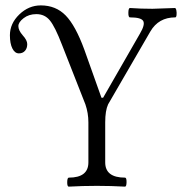

<svg xmlns="http://www.w3.org/2000/svg" viewBox="-20 -696 681 719"><path d="M237.8 2.9Q231.4 2.9 231.7 -13.9Q231.9 -30.8 237.8 -30.8Q311 -30.8 311 -87.9V-237.8Q311 -272.5 299.8 -305.2L211.9 -528.8Q186 -596.2 166.7 -619.6Q147.5 -643.1 116.2 -643.1Q87.9 -643.1 68.4 -627.9Q48.8 -612.8 48.8 -598.1Q48.8 -582.5 64.9 -564Q82 -545.4 82 -530.8Q82 -515.1 73.5 -505.6Q64.9 -496.1 50.8 -496.1Q35.6 -496.1 26.4 -514.4Q17.1 -532.7 17.1 -564Q17.1 -607.9 52.2 -641.8Q87.4 -675.8 132.8 -675.8Q189 -675.8 225.8 -638.2Q262.7 -600.6 295.9 -509.8L359.9 -330.1H366.2L503.9 -569.8Q523.9 -603.5 516.4 -617.2Q508.8 -630.9 466.8 -630.9Q460.4 -630.9 460.7 -648.4Q460.9 -666 466.8 -666Q506.8 -663.1 550.8 -663.1Q551.3 -663.1 634.8 -666Q638.7 -666 640.4 -657.2Q642.1 -648.4 641.1 -639.6Q640.1 -630.9 636.2 -630.9Q573.7 -630.9 543 -578.1L384.8 -305.2Q374 -281.7 374 -237.8V-87.9Q374 -30.8 448.2 -30.8Q454.1 -30.8 453.9 -13.9Q453.6 2.9 448.2 2.9Q395.5 0 342.8 0Q289.1 0 237.8 2.9Z"/></svg>

Font: Junicode SmCond Light
Style: Regular
Weight: 300
Width: 4
Designer: Peter S. Baker
Version: Version 2.206